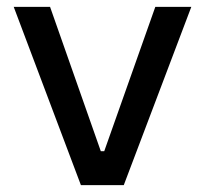

<svg xmlns="http://www.w3.org/2000/svg" viewBox="-20 -540 597 560"><path d="M216 0H341L538 -520H433L284 -99H274L126 -520H20Z"/></svg>

Font: Fixel Display Medium
Style: Regular
Weight: 500
Designer: AlfaBravo + MacPaw
Foundry: Kyrylo Tkachov, Marchela Mozhyna, Serhii Makarenko, Maria Weinstein, Zakhar Kryvoshyya
Version: Version 1.211